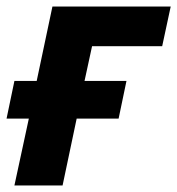

<svg xmlns="http://www.w3.org/2000/svg" viewBox="-26 -566 541 586"><path d="M-6 -204 18 -319H86L134 -546H495L469 -425H255L232 -319H360L336 -204H208L165 0H18L62 -204Z"/></svg>

Font: BC Sans
Style: Bold Italic
Weight: 700
Italic angle: -12°
Designer: Monotype Design Team
Province of B.C.
Foundry: Monotype Imaging Inc.
Version: Version 2.000;GOOG;noto-source:20170915:90ef993387c0